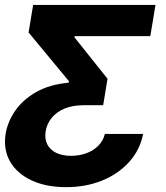

<svg xmlns="http://www.w3.org/2000/svg" viewBox="-29 -566 671 777"><path d="M550.2 -24Q537.5 40.6 493.8 89.3Q450 138 384.1 164.7Q318.2 191.4 238.3 191.4Q158.3 191.4 99.5 164.3Q40.6 137.1 12.1 88.2Q-16.4 39.3 -6.1 -25.4Q2.1 -73.8 32.7 -118.1Q63.2 -162.4 117.1 -193.3Q171.1 -224.1 249 -231.4L250 -237.3L86.7 -434.6L105.1 -545.9H600.2L579.3 -419.7H273.2L272.3 -415L406.1 -247.3L388.5 -140.2H310Q265 -140.2 232.3 -126.6Q199.6 -112.9 180.3 -89.2Q160.9 -65.5 155.9 -35.4Q150.9 -4.5 162.3 18Q173.6 40.5 198.5 52.6Q223.4 64.6 258.4 64.6Q291.8 64.6 320.6 54.1Q349.3 43.5 369.2 23.3Q389.1 3.2 395.3 -24Z"/></svg>

Font: Inter Tight
Style: Italic
Weight: 400
Italic angle: -9.39999°
Designer: Rasmus Andersson
Foundry: rsms
Version: Version 3.002